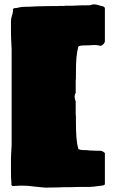

<svg xmlns="http://www.w3.org/2000/svg" viewBox="-20 -787 528 875"><path d="M187 68Q181 68 168 66.5Q155 65 135 63Q122 61 108 60Q94 59 81 59Q75 59 64 59.5Q53 60 37 61L32 56V46Q31 37 30.5 24Q30 11 30 0V-15Q30 -54 30 -67Q30 -80 31 -88L33 -126V-563L32 -584Q31 -602 30.5 -615.5Q30 -629 30 -638V-689Q30 -702 34 -714Q38 -726 39 -735V-745L44 -750Q52 -749 64.5 -752.5Q77 -756 91 -756Q104 -756 118 -756.5Q132 -757 145 -758L187 -759Q222 -760 232 -759.5Q242 -759 252 -760Q268 -760 272.5 -760Q277 -760 280 -761H310Q324 -762 346.5 -762.5Q369 -763 390 -763Q391 -763 400 -766Q409 -769 427 -764Q436 -761 441 -760Q446 -759 450 -758Q452 -757 453 -756Q454 -755 455 -754Q458 -753 458 -750V-600Q458 -593 451.5 -586Q445 -579 438 -578Q421 -583 401.5 -581.5Q382 -580 362 -580Q346 -580 337 -575Q331 -552 328.5 -525.5Q326 -499 326 -453V-429Q325 -425 325 -415.5Q325 -406 325 -368V-364L322 -358L320 -348Q320 -346 320.5 -342Q321 -338 322 -333Q323 -332 323 -330.5Q323 -329 324 -328Q325 -327 325 -324V-320Q325 -283 325 -272.5Q325 -262 326 -258V-234Q326 -186 328.5 -157.5Q331 -129 337 -108Q346 -103 362 -103Q379 -103 382 -102Q387 -101 391.5 -101Q396 -101 400 -101Q406 -100 438 -100Q443 -100 450.5 -95.5Q458 -91 458 -88V53Q458 55 450 58L403 64H394Q393 65 390 65Q362 65 339.5 65Q317 65 300 66Q258 66 249 67Z"/></svg>

Font: Sigmar
Style: Regular
Weight: 400
Designer: Vernon Adams
Foundry: Vernon Adams
Version: Version 1.000; ttfautohint (v1.8.4.7-5d5b);gftools[0.9.24]